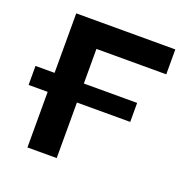

<svg xmlns="http://www.w3.org/2000/svg" viewBox="-120 -776 875 891"><g transform="rotate(20 318.0 -331.0)"><path d="M597.2 -539.1H252.4V-368.2H515.6V-274.4H252.4V0H107.9V-274.4H13.7V-368.2H107.9V-662.1H597.2Z"/></g></svg>

Font: PT Astra Sans
Style: Bold
Weight: 700
Designer: A.Korolkova, I. Chaeva
Foundry: ParaType Ltd
Version: Version 1.001; ttfautohint (v1.6)